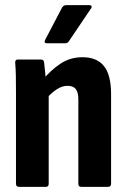

<svg xmlns="http://www.w3.org/2000/svg" viewBox="-20 -725 493 745"><path d="M295 0Q284 0 284 -12V-339Q284 -367 274 -379.5Q264 -392 242 -392Q222 -392 202 -379.5Q182 -367 160 -343L145 -414Q176 -452 214 -477.5Q252 -503 300 -503Q356 -503 383.5 -468.5Q411 -434 411 -360V-12Q411 0 399 0ZM54 0Q42 0 42 -12V-367Q42 -401 41.5 -430.5Q41 -460 39 -481Q38 -494 49 -494H139Q149 -494 151 -484Q153 -468 155.5 -442Q158 -416 159 -398L169 -364V-12Q169 0 158 0ZM162 -557Q149 -557 155 -570L221 -696Q227 -705 236 -705H327Q333 -705 335 -701Q337 -697 333 -692L248 -566Q243 -557 232 -557Z"/></svg>

Font: Sofia Sans Condensed ExtraBold
Style: Regular
Weight: 800
Designer: Botio Nikoltchev, Ani Petrova
Foundry: lettersoup
Version: Version 4.101